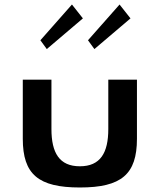

<svg xmlns="http://www.w3.org/2000/svg" viewBox="-20 -841 712 851"><path d="M159 -662.5 187.4 -623.5 347.4 -759.5 298.9 -821ZM370 -662.5 398.4 -623.5 558.4 -759.5 509.9 -821ZM81 -488V-226C81 -68.1 150.1 -10 334 -10C517.9 -10 587 -68.1 587 -226V-488H460V-269C460 -163.4 424.8 -104 334 -104C243.2 -104 208 -163.4 208 -269V-488Z"/></svg>

Font: Hussar Ekologiczny
Style: Regular
Weight: 400
Foundry: Cannot Into Space Fonts
Version: Version 0.97